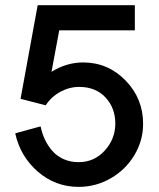

<svg xmlns="http://www.w3.org/2000/svg" viewBox="-20 -710 613 739"><path d="M299.8 -469.7Q395.5 -469.7 463.1 -400.4Q530.8 -331.1 530.8 -233.4Q530.8 -168.9 497.3 -113Q463.9 -57.1 406.5 -23.9Q349.1 9.3 282.7 9.3Q193.4 9.3 125.7 -49.3Q58.1 -107.9 38.6 -196.8L136.2 -223.6Q142.1 -195.8 153.3 -172.1Q164.6 -148.4 181.9 -128.7Q199.2 -108.9 225.1 -97.4Q251 -85.9 282.7 -85.9Q342.8 -85.9 383.3 -130.6Q423.8 -175.3 423.8 -234.4Q423.8 -294.4 386 -335Q348.1 -375.5 284.7 -375.5Q247.1 -375.5 212.4 -356.7Q177.7 -337.9 155.8 -304.7L59.1 -329.6L125 -689.9H499V-593.3H208L178.2 -433.6Q236.3 -469.7 299.8 -469.7Z"/></svg>

Font: HK Grotesk SemiBold Legacy
Style: Regular
Weight: 600
Designer: Alfredo Marco Pradil
Foundry: Hanken Design Co.
Version: Version 2.022;PS 002.022;hotconv 1.0.88;makeotf.lib2.5.64775